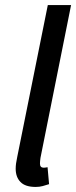

<svg xmlns="http://www.w3.org/2000/svg" viewBox="-20 -729 301 759"><path d="M121 10Q80 10 61 -9.5Q42 -29 42 -62Q42 -72 43.5 -83Q45 -94 48 -108L169 -709H261L140 -105Q139 -97 138.5 -92Q138 -87 138 -82Q138 -66 153 -66Q156 -66 159 -66.5Q162 -67 168 -68L174 -1Q162 3 149 6.5Q136 10 121 10Z"/></svg>

Font: Source Sans 3 ExtraLight Medium
Style: Italic
Weight: 500
Italic angle: -11°
Version: Version 3.052;hotconv 1.1.0;makeotfexe 2.6.0